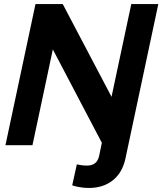

<svg xmlns="http://www.w3.org/2000/svg" viewBox="-20 -720 805 952"><path d="M420 212Q398 212 375 208Q352 204 338 199L361 95Q371 97 383 99Q395 101 412 101Q437 101 452 88.5Q467 76 472 51L485 -12L242 -475L141 0H7L156 -700H291L533 -240L631 -700H765L602 66Q587 136 539.5 174Q492 212 420 212Z"/></svg>

Font: Red Hat Display ExtraBold
Style: Italic
Weight: 800
Italic angle: -12°
Designer: Pentagram, MCKL
Foundry: Pentagram, MCKL
Version: Version 1.023